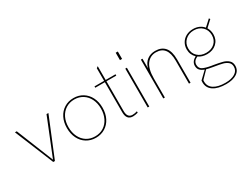

<svg xmlns="http://www.w3.org/2000/svg" viewBox="-84 -1299 2710 2111"><g transform="rotate(-30 1271.0 -243.5)"><path d="M40 -493H63L252 -23L441 -493H465L263 0H242Z M558 -247Q558 -320 586.5 -377Q615 -434 666.5 -466Q718 -498 784 -498Q850 -498 901.5 -466Q953 -434 981.5 -377Q1010 -320 1010 -247Q1010 -173 981.5 -116Q953 -59 901.5 -27Q850 5 784 5Q718 5 666.5 -27Q615 -59 586.5 -116Q558 -173 558 -247ZM990 -247Q990 -315 964 -368Q938 -421 891 -450.5Q844 -480 784 -480Q724 -480 677 -450.5Q630 -421 604 -368Q578 -315 578 -247Q578 -179 604 -125.5Q630 -72 676.5 -42.5Q723 -13 784 -13Q845 -13 891.5 -42.5Q938 -72 964 -125.5Q990 -179 990 -247Z M1172 -95V-476H1050V-493H1172V-653L1192 -668V-493H1317V-476H1192V-98Q1192 -13 1257 -13Q1287 -13 1317 -23V-5Q1279 5 1254 5Q1172 5 1172 -95Z M1441 -493H1461V0H1441ZM1437 -697H1464V-603H1437Z M1639 -493H1659V-373Q1677 -435 1719.5 -466.5Q1762 -498 1821 -498Q1900 -498 1942.5 -449Q1985 -400 1985 -297V0H1965V-292Q1965 -480 1821 -480Q1748 -480 1703.5 -421.5Q1659 -363 1659 -241V0H1639Z M2100 63 2101 40 2192 -47Q2156 -60 2137 -81Q2118 -102 2118 -136Q2118 -191 2179 -224Q2156 -245 2143.5 -274Q2131 -303 2131 -337Q2131 -383 2153 -420Q2175 -457 2214 -477.5Q2253 -498 2302 -498Q2343 -498 2377 -483Q2411 -468 2434 -440L2513 -512L2523 -498L2445 -425Q2469 -385 2469 -336Q2469 -267 2422.5 -223.5Q2376 -180 2302 -180Q2239 -180 2193 -212Q2138 -187 2138 -138Q2138 -94 2172.5 -76Q2207 -58 2278 -46L2299 -43Q2369 -31 2409 -20.5Q2449 -10 2477 15Q2505 40 2505 83Q2505 144 2454.5 177Q2404 210 2319 210Q2216 210 2158 171.5Q2100 133 2100 63ZM2450 -337Q2450 -401 2408.5 -441Q2367 -481 2302 -481Q2236 -481 2193.5 -440.5Q2151 -400 2151 -338Q2151 -276 2192.5 -237Q2234 -198 2301 -198Q2367 -198 2408.5 -236.5Q2450 -275 2450 -337ZM2319 193Q2394 193 2440 165Q2486 137 2486 85Q2486 48 2461.5 27Q2437 6 2400.5 -3.5Q2364 -13 2301 -23Q2290 -25 2278 -27Q2236 -34 2207 -42L2121 46Q2120 52 2120 64Q2120 126 2172.5 159.5Q2225 193 2319 193Z"/></g></svg>

Font: Hanken Grotesk Thin
Style: Regular
Weight: 100
Designer: Alfredo Marco Pradil
Foundry: Hanken Design Co.
Version: Version 3.014